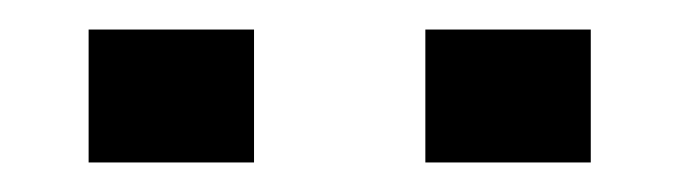

<svg xmlns="http://www.w3.org/2000/svg" viewBox="-20 -734 460 130"><path d="M40 -624V-714H152V-624ZM268 -624V-714H380V-624Z"/></svg>

Font: Tektur Medium
Style: Regular
Weight: 500
Designer: Adam Jagosz
Foundry: Adam Jagosz
Version: Version 1.005;gftools[0.9.30]